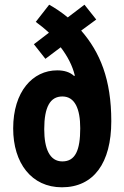

<svg xmlns="http://www.w3.org/2000/svg" viewBox="-20 -786 529 816"><path d="M189 -766 132 -693C151 -679 170 -664 188 -647L124 -598L173 -536L238 -585C267 -547 288 -507 298 -465L295 -463C277 -480 252 -487 223 -487C119 -487 36 -397 36 -240C36 -93 114 10 243 10C378 10 453 -93 453 -271C453 -449 405 -564 325 -656L389 -703L339 -766L268 -712C240 -735 214 -752 189 -766ZM245 -376C298 -376 321 -324 321 -241C321 -147 300 -100 245 -100C191 -100 168 -154 168 -237C168 -331 193 -376 245 -376Z"/></svg>

Font: Noto Sans Thai Looped ExtraCondensed
Style: Bold
Weight: 700
Width: 2
Designer: Sasikarn Vongin, Ben Mitchell
Foundry: The Fontpad Ltd
Version: Version 1.001